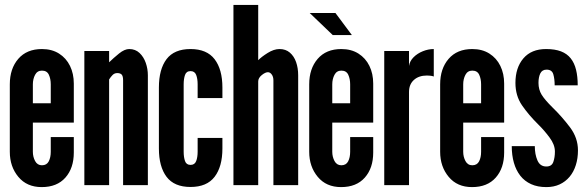

<svg xmlns="http://www.w3.org/2000/svg" viewBox="-20 -755 2392 783"><path d="M150 8Q89.5 8 54.8 -33.8Q20 -75.5 20 -136V-411Q20 -475 54.5 -515Q89 -555 151 -555Q191.5 -555 220.8 -536.5Q250 -518 265.5 -486.2Q281 -454.5 281 -414V-255H114V-136Q114 -115.5 123.2 -98.2Q132.5 -81 151 -81Q170.5 -81 178.8 -97Q187 -113 187 -136V-196H281V-133Q281 -69.5 246.8 -30.8Q212.5 8 150 8ZM114 -334H187V-411Q187 -433.5 179.2 -450.2Q171.5 -467 151 -467Q132 -467 123 -449.8Q114 -432.5 114 -411Z M324 0V-547H425V-501Q443 -518.5 465.5 -536.8Q488 -555 507 -555Q532 -555 549 -539Q566 -523 574.5 -498.5Q583 -474 583 -448V0H482V-428Q482 -444 476.5 -450.5Q471 -457 458 -457Q447 -457 439.2 -449.2Q431.5 -441.5 425 -431V0Z M757 7.5Q690.5 7.5 659.2 -34Q628 -75.5 628 -149.5V-398Q628 -472.5 659.2 -513.8Q690.5 -555 757 -555Q823.5 -555 855.2 -513.5Q887 -472 887 -398V-355H786V-411Q786 -434 780 -449.5Q774 -465 757 -465Q740 -465 734.5 -449.2Q729 -433.5 729 -411V-136.5Q729 -114 734.5 -98.2Q740 -82.5 757 -82.5Q774 -82.5 780 -98Q786 -113.5 786 -136.5V-192.5H887V-149.5Q887 -75.5 855.2 -34Q823.5 7.5 757 7.5Z M932 0V-735H1033V-509.5Q1046 -523 1071.5 -539Q1097 -555 1120 -555Q1145 -555 1162 -540.5Q1179 -526 1187.5 -501.8Q1196 -477.5 1196 -448V0H1095V-427Q1095 -442 1088.2 -451.2Q1081.5 -460.5 1072.5 -460.5Q1062 -460.5 1047.5 -448.8Q1033 -437 1033 -422.5V0Z M1371 8Q1310.5 8 1275.8 -33.8Q1241 -75.5 1241 -136V-411Q1241 -475 1275.5 -515Q1310 -555 1372 -555Q1412.5 -555 1441.8 -536.5Q1471 -518 1486.5 -486.2Q1502 -454.5 1502 -414V-255H1335V-136Q1335 -115.5 1344.2 -98.2Q1353.5 -81 1372 -81Q1391.5 -81 1399.8 -97Q1408 -113 1408 -136V-196H1502V-133Q1502 -69.5 1467.8 -30.8Q1433.5 8 1371 8ZM1335 -334H1408V-411Q1408 -433.5 1400.2 -450.2Q1392.5 -467 1372 -467Q1353 -467 1344 -449.8Q1335 -432.5 1335 -411ZM1415 -612H1337L1243 -702H1348Z M1547 0V-547H1648V-486Q1651 -506 1666.5 -521.5Q1682 -537 1704.2 -546Q1726.5 -555 1749 -555V-443Q1742.5 -445.5 1735.2 -446.2Q1728 -447 1721 -447Q1688 -447 1668 -429Q1648 -411 1648 -380V0Z M1905 8Q1844.5 8 1809.8 -33.8Q1775 -75.5 1775 -136V-411Q1775 -475 1809.5 -515Q1844 -555 1906 -555Q1946.5 -555 1975.8 -536.5Q2005 -518 2020.5 -486.2Q2036 -454.5 2036 -414V-255H1869V-136Q1869 -115.5 1878.2 -98.2Q1887.5 -81 1906 -81Q1925.5 -81 1933.8 -97Q1942 -113 1942 -136V-196H2036V-133Q2036 -69.5 2001.8 -30.8Q1967.5 8 1905 8ZM1869 -334H1942V-411Q1942 -433.5 1934.2 -450.2Q1926.5 -467 1906 -467Q1887 -467 1878 -449.8Q1869 -432.5 1869 -411Z M2208 8Q2172.5 8 2146 -4Q2119.5 -16 2102 -38.2Q2084.5 -60.5 2075.8 -91Q2067 -121.5 2067 -159H2161Q2161 -125.5 2171.8 -100.8Q2182.5 -76 2208 -76Q2230 -76 2236.5 -94.5Q2243 -113 2243 -137Q2243 -165 2221.2 -194.2Q2199.5 -223.5 2176 -246.5Q2135.5 -286.5 2108.8 -325.5Q2082 -364.5 2082 -417Q2082 -479 2114.5 -517Q2147 -555 2207 -555Q2243 -555 2267.8 -545.5Q2292.5 -536 2307.5 -517Q2322.5 -498 2329.2 -470.5Q2336 -443 2336 -407H2242Q2242 -433 2236.5 -452Q2231 -471 2209 -471Q2191 -471 2183.5 -455.8Q2176 -440.5 2176 -417Q2176 -389.5 2189.2 -368.2Q2202.5 -347 2233.5 -316.5Q2272.5 -278.5 2304.8 -235.5Q2337 -192.5 2337 -142Q2337 -109 2328.2 -81.5Q2319.5 -54 2302.8 -34Q2286 -14 2262.2 -3Q2238.5 8 2208 8Z"/></svg>

Font: League Gothic
Style: Regular
Weight: 400
Designer: The League of Moveable Type
Version: Version 2.001